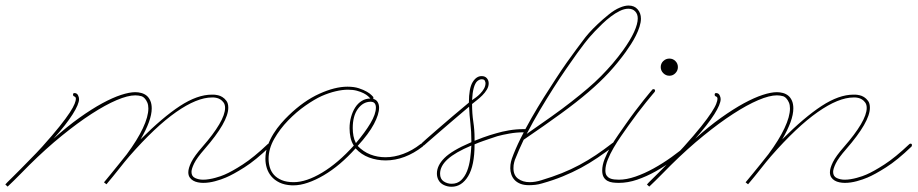

<svg xmlns="http://www.w3.org/2000/svg" viewBox="-183 -676 3379 707"><path d="M-163.4 3.3Q-163.4 2.6 -155.6 -5.2Q-147.8 -13 -135.4 -25.1Q-123 -37.1 -108.1 -52.4Q-93.1 -67.7 -78.1 -83Q-63.2 -98.3 -49.8 -112Q-36.5 -125.7 -28 -135.4Q11.7 -179.7 36.1 -210.3Q60.5 -240.9 73.9 -261.4Q87.2 -281.9 91.8 -293.9Q96.4 -306 96.4 -311.8Q96.4 -319 91.1 -320.6Q85.9 -322.3 85.9 -327.5Q85.9 -333.3 91.1 -333.3Q100.3 -333.3 104.2 -325.5Q108.1 -317.7 108.1 -311.2Q108.1 -292.3 84.6 -255.2Q61.2 -218.1 14.3 -165.4Q64.5 -210.3 109.7 -242.5Q154.9 -274.7 193.4 -295.6Q231.8 -316.4 262.7 -326.5Q293.6 -336.6 315.1 -336.6Q326.2 -336.6 337.2 -333.7Q348.3 -330.7 356.8 -323.9Q365.2 -317.1 370.4 -305.3Q375.7 -293.6 375.7 -276.7Q375.7 -254.6 365.2 -225.9Q354.8 -197.3 334.6 -162.8Q416 -244.1 479.8 -285.8Q543.6 -327.5 597 -327.5Q600.9 -327.5 604.5 -327.5Q608.1 -327.5 611.3 -326.8Q612.6 -326.8 620.1 -325.2Q627.6 -323.6 635.7 -318.7Q643.9 -313.8 650.7 -304.7Q657.6 -295.6 657.6 -279.3Q657.6 -227.2 570.3 -127Q541.7 -94.4 531.9 -74.2Q522.1 -54 522.1 -43Q522.1 -26.7 535.5 -20.5Q548.8 -14.3 565.1 -14.3Q575.5 -14.3 587.2 -16.3Q599 -18.2 609.7 -21.2Q620.4 -24.1 629.6 -27.3Q638.7 -30.6 644.5 -33.2Q670.6 -44.3 710.9 -70.3Q751.3 -96.4 802.7 -145.2Q804.7 -147.1 807.3 -147.1Q812.5 -147.1 812.5 -141.3Q812.5 -139.3 811.2 -136.7Q758.5 -85.9 716.8 -59.6Q675.1 -33.2 648.4 -22.1Q632.2 -15 609.4 -8.8Q586.6 -2.6 565.1 -2.6Q555.3 -2.6 545.6 -4.6Q535.8 -6.5 528 -11.1Q520.2 -15.6 515.3 -23.1Q510.4 -30.6 510.4 -41.7Q510.4 -56.6 521.5 -79.1Q532.6 -101.6 561.8 -134.8Q602.9 -181.6 624.3 -218.1Q645.8 -254.6 645.8 -278.6Q645.8 -291 640.3 -298.5Q634.8 -306 628.3 -309.9Q621.7 -313.8 616.2 -315.1Q610.7 -316.4 610 -316.4Q606.8 -317.1 603.8 -317.1Q600.9 -317.1 597.7 -317.1Q542.3 -317.1 465.5 -263.3Q388.7 -209.6 293 -100.3Q276.7 -81.4 255.2 -54Q233.7 -26.7 209 2.6L199.9 -4.6Q199.9 -4.6 207.7 -14Q215.5 -23.4 227.5 -38.1Q239.6 -52.7 254.2 -71Q268.9 -89.2 283.9 -108.1Q322.9 -160.8 343.1 -203.8Q363.3 -246.7 363.3 -276.7Q363.3 -289.7 359.4 -298.5Q355.5 -307.3 350.9 -312.5Q346.4 -317.7 342.4 -319.7Q338.5 -321.6 338.5 -321.6Q326.8 -324.9 315.1 -324.9Q287.8 -324.9 246.4 -307.3Q205.1 -289.7 154.3 -256.8Q103.5 -224 44.9 -176.4Q-13.7 -128.9 -74.9 -68.4Q-91.8 -51.4 -106.1 -36.8Q-120.4 -22.1 -131.2 -11.7Q-141.9 -1.3 -148.4 4.9Q-154.9 11.1 -154.9 11.1Z M891.3 6.5Q864.6 5.2 846 -3.9Q827.5 -13 816.1 -26.7Q804.7 -40.4 799.5 -57Q794.3 -73.6 794.3 -91.1Q794.3 -116.5 802.7 -139.6Q811.2 -162.8 823.9 -183.3Q836.6 -203.8 851.6 -221Q866.5 -238.3 880.2 -251.3Q935.5 -304.7 992.8 -330.7Q1050.1 -356.8 1096.4 -356.8Q1121.1 -356.8 1138.7 -350.9Q1156.2 -345.1 1168 -338.2Q1179.7 -331.4 1185.2 -325.5Q1190.8 -319.7 1191.4 -319Q1192.1 -317.7 1192.1 -315.1Q1192.1 -312.5 1191.4 -311.8Q1202.5 -309.2 1207.7 -300.1Q1212.9 -291 1212.9 -279.9Q1212.9 -255.2 1194 -219.4Q1175.1 -183.6 1134.1 -138.7Q1154.9 -117.2 1181 -107.1Q1207 -97 1236.3 -97Q1268.9 -97 1302.1 -109.4Q1335.3 -121.7 1365.2 -145.2Q1366.5 -146.5 1368.5 -146.5Q1375 -146.5 1375 -140Q1375 -136.7 1373 -136.1Q1341.1 -111.3 1306.6 -98.3Q1272.1 -85.3 1237 -85.3Q1205.1 -85.3 1176.1 -96Q1147.1 -106.8 1126.3 -129.6Q1098.3 -98.3 1068.7 -73.2Q1039.1 -48.2 1009.1 -30.6Q979.2 -13 950.8 -3.3Q922.5 6.5 897.8 6.5ZM1098.3 -345.7Q1077.5 -345.7 1052.7 -339.8Q1028 -334 1001.3 -322.3Q975.3 -310.5 941.7 -287.1Q908.2 -263.7 877.9 -232.4Q847.7 -201.2 826.8 -164.7Q806 -128.3 806 -91.1Q806 -75.5 810.5 -59.9Q815.1 -44.3 825.8 -32.2Q836.6 -20.2 854.5 -12.7Q872.4 -5.2 898.4 -5.2Q944.7 -5.2 1003.3 -40.4Q1061.8 -75.5 1119.8 -140Q1111.3 -153 1107.7 -169.6Q1104.2 -186.2 1104.2 -203.8Q1104.2 -225.3 1109.7 -245.1Q1115.2 -265 1125 -280.3Q1134.8 -295.6 1149.1 -304.4Q1163.4 -313.2 1181 -313.2Q1178.4 -316.4 1172.2 -321.9Q1166 -327.5 1155.9 -332.7Q1145.8 -337.9 1131.5 -341.8Q1117.2 -345.7 1098.3 -345.7ZM1181 -301.4Q1153.6 -300.8 1134.8 -275.1Q1115.9 -249.3 1115.9 -204.4Q1115.9 -189.5 1118.5 -175.5Q1121.1 -161.5 1127.6 -149.1Q1160.8 -188.2 1181 -222Q1201.2 -255.9 1201.2 -279.9Q1201.2 -289.7 1196.6 -295.6Q1192.1 -301.4 1181 -301.4Z M1431 -14.3Q1425.8 -24.7 1425.8 -37.1Q1425.8 -66.4 1453.5 -94.1Q1481.1 -121.7 1549.5 -151Q1552.7 -151 1552.7 -153.6Q1552.7 -156.2 1552.7 -158.2Q1552.7 -191.4 1549.2 -221.7Q1545.6 -252 1544.3 -283.2Q1515 -258.5 1485.7 -233.4Q1456.4 -208.3 1432.6 -187.8Q1408.9 -167.3 1393.6 -154Q1378.3 -140.6 1378.3 -140.6Q1377 -139.3 1374.3 -139.3Q1368.5 -139.3 1368.5 -144.5Q1368.5 -147.1 1370.4 -149.1Q1370.4 -149.7 1386.4 -163.7Q1402.3 -177.7 1427.4 -199.5Q1452.5 -221.4 1483.1 -247.4Q1513.7 -273.4 1543.6 -298.2Q1543.6 -350.9 1557.3 -373.4Q1571 -395.8 1590.5 -395.8Q1602.9 -395.8 1609.7 -388Q1616.5 -380.2 1616.5 -369.1Q1616.5 -357.4 1609.7 -346Q1602.9 -334.6 1593.1 -324.9Q1583.3 -315.1 1572.9 -307Q1562.5 -298.8 1555.3 -293Q1555.3 -257.8 1559.9 -227.5Q1564.5 -197.3 1564.5 -166.7V-157.6Q1580.7 -164.1 1595.4 -169.6Q1610 -175.1 1621.1 -178.4Q1634.1 -182.3 1645.2 -185.5Q1664.7 -191.4 1691.1 -196Q1717.4 -200.5 1744.1 -200.5Q1749.3 -200.5 1755.5 -200.5Q1761.7 -200.5 1761.7 -194.7Q1761.7 -188.8 1755.9 -188.8H1744.8Q1718.7 -188.8 1693 -184.2Q1667.3 -179.7 1648.4 -174.5L1623 -166Q1611.3 -162.1 1596.4 -156.9Q1581.4 -151.7 1564.5 -144.5Q1564.5 -65.8 1540.7 -27Q1516.9 11.7 1479.8 11.7Q1464.8 11.7 1451.2 5.2Q1437.5 -1.3 1431 -14.3ZM1552.7 -140Q1493.5 -115.2 1465.5 -89.8Q1437.5 -64.5 1437.5 -36.5Q1437.5 -16.9 1450.8 -8.1Q1464.2 0.7 1479.8 0.7Q1501.3 0.7 1515 -12.4Q1528.6 -25.4 1536.8 -45.9Q1544.9 -66.4 1548.2 -91.5Q1551.4 -116.5 1552.7 -140ZM1574.2 -377Q1566.4 -369.8 1561.5 -352.2Q1556.6 -334.6 1555.3 -307.3Q1561.2 -311.2 1569.7 -317.4Q1578.1 -323.6 1585.9 -331.7Q1593.7 -339.8 1599.3 -349.6Q1604.8 -359.4 1604.8 -370.4Q1604.8 -372.4 1602.5 -378.3Q1600.3 -384.1 1590.5 -384.1Q1582.7 -384.1 1574.2 -377Z M1765 5.9Q1746.1 5.9 1733.1 0.7Q1720.1 -4.6 1711.9 -13.3Q1703.8 -22.1 1699.9 -33.5Q1696 -44.9 1696 -56.6Q1696 -70.3 1698.6 -80.4Q1701.2 -90.5 1701.8 -91.8Q1714.2 -126.3 1733.4 -165Q1752.6 -203.8 1774.7 -242.5Q1796.9 -281.2 1820 -318Q1843.1 -354.8 1863.3 -385.4Q1884.8 -418.6 1904.6 -446.6Q1924.5 -474.6 1939.8 -495.1Q1955.1 -515.6 1964.2 -527.7Q1973.3 -539.7 1973.3 -539.7Q1973.3 -540.4 1986 -554.7Q1998.7 -569 2017.6 -586.9Q2036.5 -604.8 2058.3 -622.4Q2080.1 -640 2099 -647.8Q2117.2 -655.6 2131.5 -655.6Q2153 -655.6 2165 -641.6Q2177.1 -627.6 2177.1 -607.4Q2177.1 -593.8 2171.9 -577.5Q2166.7 -561.2 2158.5 -544.9Q2150.4 -528.6 2140.3 -513Q2130.2 -497.4 2120.4 -483.7Q2091.1 -443.4 2058.9 -408.5Q2026.7 -373.7 1983.7 -336.9Q1940.8 -300.1 1883.1 -258.1Q1825.5 -216.1 1745.4 -161.5Q1736.3 -142.6 1728.2 -124Q1720.1 -105.5 1712.9 -87.2Q1711.6 -83.3 1710.3 -78.1Q1709 -73.6 1708.3 -68Q1707.7 -62.5 1707.7 -56.6Q1707.7 -30.6 1724.9 -17.9Q1742.2 -5.2 1767.6 -5.2Q1787.8 -5.2 1810.5 -12.4Q1851.6 -24.7 1885.7 -38.4Q1919.9 -52.1 1950.8 -68.7Q1981.8 -85.3 2011.4 -105.1Q2041 -125 2072.9 -149.7Q2075.5 -151 2076.8 -151Q2082.7 -151 2082.7 -145.2Q2082.7 -141.3 2080.7 -140.6Q2048.2 -115.9 2017.9 -95.4Q1987.6 -74.9 1956.1 -57.9Q1924.5 -41 1889.6 -26.7Q1854.8 -12.4 1813.2 -0.7Q1800.1 3.3 1787.8 4.6Q1775.4 5.9 1765 5.9ZM1982.4 -532.6Q1981.1 -531.2 1970.1 -517.3Q1959 -503.3 1941.7 -479.2Q1924.5 -455.1 1901.7 -422.2Q1878.9 -389.3 1854.5 -350.9Q1830.1 -312.5 1804.7 -269.9Q1779.3 -227.2 1756.5 -182.9Q1807.3 -218.1 1848 -247.1Q1888.7 -276 1921.5 -301.8Q1954.4 -327.5 1981.1 -350.3Q2007.8 -373 2030.3 -395.8Q2052.7 -418.6 2072.6 -441.7Q2092.4 -464.8 2111.3 -490.9Q2138 -528 2151.7 -557.9Q2165.4 -587.9 2165.4 -608.1Q2165.4 -624.3 2155.9 -634.1Q2146.5 -643.9 2130.9 -643.9Q2115.9 -643.9 2099.3 -635.7Q2082.7 -627.6 2066.4 -615.2Q2050.1 -602.9 2035.2 -588.5Q2020.2 -574.2 2008.5 -561.8Q1996.7 -549.5 1989.6 -541Q1982.4 -532.6 1982.4 -532.6Z M2095.7 -2.6Q2084.6 -2.6 2073.6 -3.9Q2062.5 -5.2 2053.7 -10.1Q2044.9 -15 2039.7 -24.1Q2034.5 -33.2 2034.5 -48.2Q2034.5 -67.7 2043.3 -90.2Q2052.1 -112.6 2065.4 -135.4Q2078.8 -158.2 2093.8 -179.7Q2108.7 -201.2 2121.1 -218.8Q2138.7 -244.1 2155.9 -266.9Q2173.2 -289.7 2187.2 -307.3Q2201.2 -324.9 2210 -335.3Q2218.8 -345.7 2218.8 -345.7Q2219.4 -347.7 2223.3 -347.7Q2229.2 -347.7 2229.2 -341.8Q2229.2 -340.5 2227.9 -337.9Q2227.9 -337.9 2219.1 -327.5Q2210.3 -317.1 2196.3 -299.8Q2182.3 -282.6 2165 -259.8Q2147.8 -237 2130.2 -212.2Q2118.5 -196 2104.2 -175.1Q2089.8 -154.3 2076.8 -132.2Q2063.8 -110 2055 -88.2Q2046.2 -66.4 2046.2 -48.2Q2046.2 -36.5 2050.8 -29.6Q2055.3 -22.8 2062.5 -19.5Q2069.7 -16.3 2078.5 -15.3Q2087.2 -14.3 2095.7 -14.3Q2123.7 -14.3 2156.9 -25.7Q2190.1 -37.1 2223.6 -55.7Q2257.2 -74.2 2290 -97.7Q2322.9 -121.1 2350.9 -145.8Q2353.5 -147.1 2354.8 -147.1Q2360.7 -147.1 2360.7 -141.3Q2360.7 -138.7 2358.7 -136.7Q2329.4 -112 2297.2 -87.9Q2265 -63.8 2231.1 -44.9Q2197.3 -26 2163.1 -14.3Q2128.9 -2.6 2095.7 -2.6ZM2313.2 -429Q2313.2 -416 2304 -406.6Q2294.9 -397.1 2281.9 -397.1Q2268.9 -397.1 2259.4 -406.6Q2250 -416 2250 -429Q2250 -442.1 2259.4 -451.2Q2268.9 -460.3 2281.9 -460.3Q2294.9 -460.3 2304 -451.2Q2313.2 -442.1 2313.2 -429Z M2199.2 3.3Q2199.2 2.6 2207 -5.2Q2214.8 -13 2227.2 -25.1Q2239.6 -37.1 2254.6 -52.4Q2269.5 -67.7 2284.5 -83Q2299.5 -98.3 2312.8 -112Q2326.2 -125.7 2334.6 -135.4Q2374.3 -179.7 2398.8 -210.3Q2423.2 -240.9 2436.5 -261.4Q2449.9 -281.9 2454.4 -293.9Q2459 -306 2459 -311.8Q2459 -319 2453.8 -320.6Q2448.6 -322.3 2448.6 -327.5Q2448.6 -333.3 2453.8 -333.3Q2462.9 -333.3 2466.8 -325.5Q2470.7 -317.7 2470.7 -311.2Q2470.7 -292.3 2447.3 -255.2Q2423.8 -218.1 2377 -165.4Q2427.1 -210.3 2472.3 -242.5Q2517.6 -274.7 2556 -295.6Q2594.4 -316.4 2625.3 -326.5Q2656.2 -336.6 2677.7 -336.6Q2688.8 -336.6 2699.9 -333.7Q2710.9 -330.7 2719.4 -323.9Q2727.9 -317.1 2733.1 -305.3Q2738.3 -293.6 2738.3 -276.7Q2738.3 -254.6 2727.9 -225.9Q2717.4 -197.3 2697.3 -162.8Q2778.6 -244.1 2842.4 -285.8Q2906.2 -327.5 2959.6 -327.5Q2963.5 -327.5 2967.1 -327.5Q2970.7 -327.5 2974 -326.8Q2975.3 -326.8 2982.7 -325.2Q2990.2 -323.6 2998.4 -318.7Q3006.5 -313.8 3013.3 -304.7Q3020.2 -295.6 3020.2 -279.3Q3020.2 -227.2 2932.9 -127Q2904.3 -94.4 2894.5 -74.2Q2884.8 -54 2884.8 -43Q2884.8 -26.7 2898.1 -20.5Q2911.5 -14.3 2927.7 -14.3Q2938.2 -14.3 2949.9 -16.3Q2961.6 -18.2 2972.3 -21.2Q2983.1 -24.1 2992.2 -27.3Q3001.3 -30.6 3007.2 -33.2Q3033.2 -44.3 3073.6 -70.3Q3113.9 -96.4 3165.4 -145.2Q3167.3 -147.1 3169.9 -147.1Q3175.1 -147.1 3175.1 -141.3Q3175.1 -139.3 3173.8 -136.7Q3121.1 -85.9 3079.4 -59.6Q3037.8 -33.2 3011.1 -22.1Q2994.8 -15 2972 -8.8Q2949.2 -2.6 2927.7 -2.6Q2918 -2.6 2908.2 -4.6Q2898.4 -6.5 2890.6 -11.1Q2882.8 -15.6 2877.9 -23.1Q2873 -30.6 2873 -41.7Q2873 -56.6 2884.1 -79.1Q2895.2 -101.6 2924.5 -134.8Q2965.5 -181.6 2987 -218.1Q3008.5 -254.6 3008.5 -278.6Q3008.5 -291 3002.9 -298.5Q2997.4 -306 2990.9 -309.9Q2984.4 -313.8 2978.8 -315.1Q2973.3 -316.4 2972.7 -316.4Q2969.4 -317.1 2966.5 -317.1Q2963.5 -317.1 2960.3 -317.1Q2904.9 -317.1 2828.1 -263.3Q2751.3 -209.6 2655.6 -100.3Q2639.3 -81.4 2617.8 -54Q2596.4 -26.7 2571.6 2.6L2562.5 -4.6Q2562.5 -4.6 2570.3 -14Q2578.1 -23.4 2590.2 -38.1Q2602.2 -52.7 2616.9 -71Q2631.5 -89.2 2646.5 -108.1Q2685.5 -160.8 2705.7 -203.8Q2725.9 -246.7 2725.9 -276.7Q2725.9 -289.7 2722 -298.5Q2718.1 -307.3 2713.5 -312.5Q2709 -317.7 2705.1 -319.7Q2701.2 -321.6 2701.2 -321.6Q2689.5 -324.9 2677.7 -324.9Q2650.4 -324.9 2609 -307.3Q2567.7 -289.7 2516.9 -256.8Q2466.1 -224 2407.6 -176.4Q2349 -128.9 2287.8 -68.4Q2270.8 -51.4 2256.5 -36.8Q2242.2 -22.1 2231.4 -11.7Q2220.7 -1.3 2214.2 4.9Q2207.7 11.1 2207.7 11.1Z"/></svg>

Font: League Script
Style: League Script
Weight: 400
Foundry: Haley Fiege
Version: Version 1.001